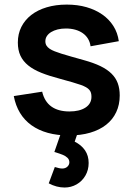

<svg xmlns="http://www.w3.org/2000/svg" viewBox="-20 -575 582 836"><path d="M261.3 241.5Q289.4 241.5 313.4 227.9Q337.4 214.3 351.7 189.8Q366 165.2 366 134.7Q366 102.9 350.2 79.6Q334.3 56.2 305.2 41.8L325 -16.2L252.2 -15.3L216.7 86.8Q217.7 87.3 218.6 87.4Q219.6 87.4 220.6 87.8Q240.9 94.1 253.4 99.2Q265.8 104.3 273.9 112.2Q282 120.1 282 131.8Q282 142.5 273.4 150.7Q264.8 158.8 250.8 158.8Q239.1 158.8 218.7 152.2L192.2 223.3Q226.2 241.5 261.3 241.5ZM279.9 14.8Q331.7 14.8 372.6 2.8Q413.5 -9.2 442.1 -31.7Q470.8 -54.2 486 -86.6Q501.3 -118.9 501.3 -159.5Q501.3 -189.2 492.8 -212.5Q484.2 -235.9 465.7 -254.2Q447.1 -272.6 417.6 -287Q388.1 -301.3 345.7 -313Q314.8 -321.6 290 -328.7Q265.2 -335.8 247.4 -341.3Q231.3 -346.5 218.3 -351.5Q205.3 -356.6 196.3 -362.6Q187.3 -368.7 182.4 -376.5Q177.5 -384.4 177.5 -395.3Q177.5 -407.8 184.1 -417.9Q190.8 -428.1 202.6 -435.3Q214.5 -442.6 230.9 -446.8Q247.3 -450.9 266.9 -450.9Q289.2 -450.9 308 -445.6Q326.8 -440.2 340.7 -430.3Q354.7 -420.4 363.3 -406Q371.9 -391.6 374.3 -373.5L497.3 -395.7Q492.3 -432.3 473.7 -461.7Q455.1 -491.1 425.4 -511.8Q395.7 -532.5 356.6 -543.8Q317.6 -555 270.8 -555Q222.6 -555 183.2 -543.2Q143.9 -531.4 116 -509.7Q88.2 -488 72.9 -457.7Q57.7 -427.3 57.7 -389.8Q57.7 -356.9 68.9 -332.7Q80.2 -308.4 103 -290Q125.8 -271.6 160.4 -257.8Q195 -244 242.2 -231.7Q273.6 -223.2 296.1 -216.6Q318.6 -210 332.1 -205.2Q346.1 -200.1 354.9 -195Q363.7 -189.9 368.9 -183.8Q374.2 -177.6 376.2 -170.4Q378.2 -163.2 378.2 -153.8Q378.2 -123.4 352.1 -106.5Q326.1 -89.7 282.4 -89.7Q233.5 -89.7 203.5 -111.3Q173.6 -132.9 163.6 -175.8L40 -156.7Q47.8 -115.5 67.1 -83.5Q86.5 -51.5 117.1 -29.6Q147.7 -7.7 188.6 3.6Q229.5 14.8 279.9 14.8Z"/></svg>

Font: Vela Sans GX ExtLt
Style: Regular
Weight: 200
Designer: Principal design: Mikhail Sharanda - project Manrope.
Design modification: Ravid Balaliev
Foundry: Mikhail Sharanda
Version: Version 1.001